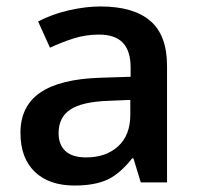

<svg xmlns="http://www.w3.org/2000/svg" viewBox="-20 -570 620 600"><path d="M419.9 0 397 -75.2H393.1Q354 -25.9 314.5 -8.1Q274.9 9.8 212.9 9.8Q133.3 9.8 88.6 -33.2Q43.9 -76.2 43.9 -154.8Q43.9 -238.3 106 -280.8Q168 -323.2 294.9 -327.1L388.2 -330.1V-358.9Q388.2 -410.6 364 -436.3Q339.8 -461.9 289.1 -461.9Q247.6 -461.9 209.5 -449.7Q171.4 -437.5 136.2 -420.9L99.1 -502.9Q143.1 -525.9 195.3 -537.8Q247.6 -549.8 293.9 -549.8Q397 -549.8 449.5 -504.9Q502 -460 502 -363.8V0ZM249 -78.1Q311.5 -78.1 349.4 -113Q387.2 -147.9 387.2 -210.9V-257.8L317.9 -254.9Q236.8 -252 200 -227.8Q163.1 -203.6 163.1 -153.8Q163.1 -117.7 184.6 -97.9Q206.1 -78.1 249 -78.1Z"/></svg>

Font: f0_41340          
Style: Regular
Weight: 600
Foundry: Ascender Corporation
Version: Version 1.10